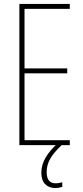

<svg xmlns="http://www.w3.org/2000/svg" viewBox="-20 -734 421 971"><path d="M333 0H78V-714H333V-689H104V-388H320V-363H104V-25H333ZM216 136Q216 193 261 193Q270 193 280.5 191Q291 189 295 188V211Q289 213 280 215Q271 217 260 217Q227 217 208 197Q189 177 189 140Q189 99 211.5 61.5Q234 24 272 -9L292 0Q253 36 234.5 68Q216 100 216 136Z"/></svg>

Font: Noto Sans Telugu ExtraCondensed Thin
Style: Regular
Weight: 100
Width: 2
Designer: Jelle Bosma - Monotype Design Team
Foundry: Monotype Imaging Inc.
Version: Version 2.005; ttfautohint (v1.8.4.7-5d5b)